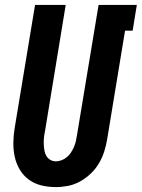

<svg xmlns="http://www.w3.org/2000/svg" viewBox="-20 -755 578 783"><path d="M207 8Q177 8 148.5 1Q120 -6 97.5 -22.5Q75 -39 60.5 -63.5Q46 -88 40 -116Q34 -144 34.5 -174Q35 -204 40 -234L123 -735H248L163 -217Q160 -204 159 -191.5Q158 -179 158.5 -166.5Q159 -154 161 -142Q163 -130 168.5 -120Q174 -110 184.5 -103.5Q195 -97 208 -97Q219 -97 231 -101.5Q243 -106 253 -114.5Q263 -123 270 -134Q277 -145 282 -156.5Q287 -168 289.5 -180Q292 -192 294 -204L382 -735H538L521 -630H490L417 -187Q413 -162 405 -137Q397 -112 383.5 -89Q370 -66 350 -47Q330 -28 306.5 -15Q283 -2 257.5 3Q232 8 207 8Z"/></svg>

Font: Iosevka Term Curly XBd Obl
Style: Regular
Weight: 800
Italic angle: -9°
Designer: Belleve Invis
Foundry: Belleve Invis
Version: Version 32.3.0